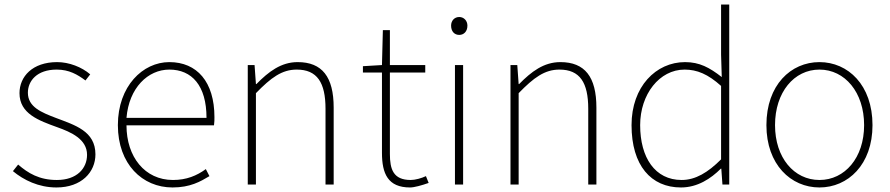

<svg xmlns="http://www.w3.org/2000/svg" viewBox="-20 -814 3928 847"><path d="M229 13C340 13 401 -55 401 -133C401 -236 310 -262 226 -294C163 -318 103 -342 103 -405C103 -457 143 -507 230 -507C285 -507 322 -485 357 -459L378 -486C341 -518 285 -540 232 -540C123 -540 66 -476 66 -403C66 -312 152 -282 232 -253C294 -231 364 -200 364 -131C364 -71 319 -20 231 -20C153 -20 104 -50 60 -88L37 -59C84 -20 150 13 229 13Z M741 13C819 13 864 -13 904 -37L888 -68C848 -39 803 -20 743 -20C619 -20 538 -122 538 -261H924C926 -275 926 -286 926 -297C926 -453 849 -540 727 -540C610 -540 500 -434 500 -262C500 -90 608 13 741 13ZM538 -294C549 -427 633 -507 727 -507C826 -507 891 -437 891 -294Z M1073 0H1109V-403C1176 -472 1224 -507 1289 -507C1379 -507 1416 -450 1416 -334V0H1452V-339C1452 -475 1401 -540 1293 -540C1220 -540 1165 -498 1111 -443H1109L1103 -527H1073Z M1789 13C1807 13 1840 4 1871 -7L1859 -37C1840 -28 1812 -20 1792 -20C1715 -20 1700 -67 1700 -135V-494H1856V-527H1700V-681H1669L1665 -527L1581 -522V-494H1665V-140C1665 -48 1691 13 1789 13Z M1987 0H2023V-527H1987ZM2006 -660C2026 -660 2042 -675 2042 -701C2042 -723 2026 -739 2006 -739C1985 -739 1970 -723 1970 -701C1970 -675 1985 -660 2006 -660Z M2232 0H2268V-403C2335 -472 2383 -507 2448 -507C2538 -507 2575 -450 2575 -334V0H2611V-339C2611 -475 2560 -540 2452 -540C2379 -540 2324 -498 2270 -443H2268L2262 -527H2232Z M2984 13C3057 13 3116 -26 3160 -70H3162L3167 0H3197V-794H3161V-573L3164 -474C3110 -516 3066 -540 3002 -540C2874 -540 2766 -432 2766 -262C2766 -84 2852 13 2984 13ZM2987 -20C2870 -20 2804 -118 2804 -262C2804 -398 2889 -507 3000 -507C3055 -507 3103 -487 3161 -435V-111C3103 -53 3048 -20 2987 -20Z M3595 13C3721 13 3829 -88 3829 -262C3829 -439 3721 -540 3595 -540C3469 -540 3361 -439 3361 -262C3361 -88 3469 13 3595 13ZM3595 -20C3483 -20 3399 -118 3399 -262C3399 -407 3483 -507 3595 -507C3707 -507 3792 -407 3792 -262C3792 -118 3707 -20 3595 -20Z"/></svg>

Font: Harano Aji Gothic K1 ExtraLight
Style: Regular
Weight: 250
Foundry: Masamichi Hosoda
Version: HaranoAjiGothicK1-ExtraLight version 20230610;ttx 4.39.4